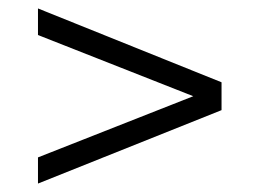

<svg xmlns="http://www.w3.org/2000/svg" viewBox="-20 -578 615 455"><path d="M70 -558 505 -383V-317L70 -143V-205L438 -350L70 -495Z"/></svg>

Font: Montserrat Alternates
Style: Regular
Weight: 400
Designer: Julieta Ulanovsky
Foundry: Julieta Ulanovsky
Version: Version 7.200;PS 007.200;hotconv 1.0.88;makeotf.lib2.5.64775